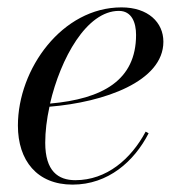

<svg xmlns="http://www.w3.org/2000/svg" viewBox="-20 -490 498 520"><path d="M102.5 -103.5C102.5 -133.5 106.5 -167 114 -201C262.5 -213 422.5 -269.5 422.5 -377C422.5 -429.5 381 -470 309 -470C148.5 -470 28.5 -303.5 28.5 -150C28.5 -55 80.5 10 176.5 10C273 10 343.5 -53 382.5 -129L374.5 -133.5C335 -59.5 269 -2 184 -2C137.5 -2 102.5 -26.5 102.5 -103.5ZM302 -460.5C337 -460.5 348.5 -428.5 348.5 -395.5C348.5 -272 257 -222 115.5 -209.5C144 -332 214.5 -460.5 302 -460.5Z"/></svg>

Font: Bodoni* 24pt
Style: Italic
Weight: 400
Italic angle: -13°
Version: Version 2.3